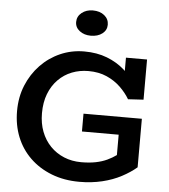

<svg xmlns="http://www.w3.org/2000/svg" viewBox="-61 -983 928 1052"><g transform="rotate(5 403.0 -457.0)"><path d="M415 14Q330 14 261 -13Q192 -40 142.5 -88Q93 -136 67 -201Q41 -266 41 -343Q41 -420 67.5 -484.5Q94 -549 140.5 -597.5Q187 -646 248.5 -673Q310 -700 380 -700Q450 -700 505.5 -678.5Q561 -657 601.5 -621Q642 -585 667 -539L610 -557V-686H726V-465L641 -460Q621 -494 589 -525Q557 -556 513 -575.5Q469 -595 412 -595Q364 -595 321.5 -578.5Q279 -562 246.5 -529Q214 -496 196 -449.5Q178 -403 178 -343Q178 -287 195.5 -241.5Q213 -196 245 -163Q277 -130 320.5 -112Q364 -94 415 -94Q460 -94 495 -101Q530 -108 557.5 -121Q585 -134 607 -150V-262H405V-360H726V-93Q692 -64 645 -39Q598 -14 539.5 0Q481 14 415 14ZM407 -789Q371 -789 346 -808Q321 -827 321 -857Q321 -888 346 -908Q371 -928 407 -928Q446 -928 470.5 -908Q495 -888 495 -857Q495 -827 470.5 -808Q446 -789 407 -789Z"/></g></svg>

Font: BioRhyme
Style: Bold
Weight: 700
Designer: Aoife Mooney
Foundry: Aoife Mooney Type
Version: Version 1.600;gftools[0.9.33]